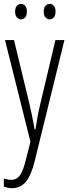

<svg xmlns="http://www.w3.org/2000/svg" viewBox="-21 -738 360 998"><path d="M206.5 -678.2Q206.5 -699.2 215.8 -708.5Q225.1 -717.8 236.8 -717.8Q249 -717.8 258.3 -708.5Q267.6 -699.2 267.6 -678.2Q267.6 -656.2 258.3 -647Q248.5 -637.2 236.8 -637.2Q225.6 -637.2 215.8 -647Q206.5 -656.2 206.5 -678.2ZM57.6 -678.2Q57.6 -698.7 67.4 -708.5Q76.7 -717.8 88.9 -717.8Q100.1 -717.8 109.4 -708.5Q118.7 -699.2 118.7 -678.2Q118.7 -656.2 109.4 -647Q99.6 -637.2 88.9 -637.2Q77.1 -637.2 67.4 -647Q57.6 -656.7 57.6 -678.2ZM137.2 -1 4.9 -529.8H51.8L131.8 -199.2Q146.5 -136.2 159.2 -64.9H163.1Q173.3 -134.8 189 -200.2L267.1 -529.8H314L159.2 100.1Q142.1 170.4 114.7 205.1Q86.9 240.2 41 240.2Q22.9 240.2 -1 231.9V189.9Q19.5 196.8 37.1 196.8Q66.4 196.8 83.5 171.9Q100.6 146.5 113.8 90.8Z"/></svg>

Font: Germano
Style: Regular
Weight: 300
Width: 3
Foundry: Ascender Corporation
Version: Version 1.10; ttfautohint (v1.5)